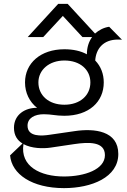

<svg xmlns="http://www.w3.org/2000/svg" viewBox="-20 -761 655 990"><path d="M178 -336C178 -401 234 -449 312 -449C394 -449 446 -401 446 -336C446 -270 394 -221 312 -221C230 -221 178 -270 178 -336ZM405 -570H455C438 -547 428 -517 428 -481C397 -498 358 -507 312 -507C189 -507 109 -435 109 -336C109 -282 132 -236 171 -205C112 -206 52 -172 52 -102C52 -62 70 -37 96 -21L32 40C40 137 145 209 310 209C453 209 590 153 590 33C590 -87 466 -100 366 -85L235 -66C196 -60 122 -54 122 -113C122 -152 158 -172 206 -172C245 -172 268 -164 311 -164C439 -164 515 -236 515 -336C515 -380 500 -419 471 -449C475 -510 513 -557 588 -557C595 -557 602 -557 609 -556L543 -623C515 -619 490 -606 470 -588L329 -741H280L123 -570H203L304 -679ZM101 -18C143 5 202 6 242 0L363 -18C437 -29 521 -32 521 39C521 113 416 149 310 149C188 149 83 97 101 -18Z"/></svg>

Font: Absans
Style: Regular
Weight: 400
Designer: Valerio Monopoli
Version: Version 1.200;Glyphs 3.2 (3217)